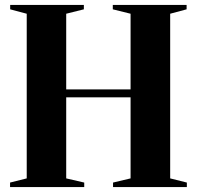

<svg xmlns="http://www.w3.org/2000/svg" viewBox="-20 -763 803 783"><path d="M89 -35.5V-707L21.5 -725V-743H322V-725L250 -707V-398.5H512.5V-707L440 -725V-743H741V-725L674 -707V-35.5L742 -18.5V0H441V-18.5L512.5 -35.5V-366H250V-35.5L323.5 -18.5V0H21V-18.5Z"/></svg>

Font: Merriweather 144pt
Style: Bold
Weight: 700
Version: Version 2.100